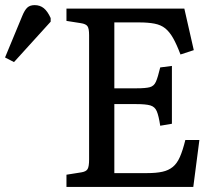

<svg xmlns="http://www.w3.org/2000/svg" viewBox="-199 -734 856 754"><path d="M62 0V-47.9L120.1 -57.1Q139.2 -60.1 145 -70.1Q150.9 -80.1 150.9 -107.9V-596.2Q150.9 -622.1 144.5 -631.1Q138.2 -640.1 118.2 -643.1L62 -651.9V-700.2H524.9L562 -537.1L509.8 -520Q494.6 -560.1 480.7 -584.5Q466.8 -608.9 450 -622.6Q433.1 -636.2 408 -641.1Q382.8 -646 347.2 -646H250V-387.2H336.9Q373 -387.2 389.4 -391.6Q405.8 -396 413.3 -413.1Q420.9 -430.2 430.2 -469.2L476.1 -475.1V-248L430.2 -240.2Q424.3 -279.3 416.7 -297.1Q409.2 -314.9 391.1 -320.1Q373 -325.2 336.9 -325.2H250V-54.2H378.9Q415 -54.2 439 -59.6Q462.9 -64.9 479.5 -78.4Q496.1 -91.8 507.6 -117.9Q519 -144 528.8 -184.1H584L560.1 0ZM-144 -490.2 -179.2 -508.3 -111.8 -670.9Q-102.1 -694.8 -91.6 -704.3Q-81.1 -713.9 -63 -713.9Q-42 -713.9 -27.1 -701.9Q-12.2 -689.9 0 -663.1V-648.9Z"/></svg>

Font: Literata
Style: Regular
Weight: 400
Designer: Latin by Veronika Burian and Jose Scaglione. Greek by Irene Vlachou. Cyrillic by Vera Evstafieva.
Foundry: TypeTogether
Version: Version 3.002